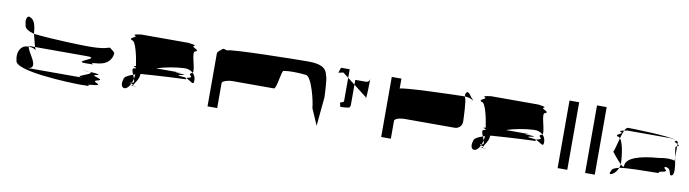

<svg xmlns="http://www.w3.org/2000/svg" viewBox="-30 -1300 5892 1643"><g transform="rotate(10 2915.5 -478.5)"><path d="M101 -291C101 -201 563 -182 687 -182C841 -182 653 -188 800 -200C880 -212 739 -227 818 -244C885 -262 719 -276 800 -288C834 -296 797 -301 735 -304C797 -292 577 -244 687 -244H195C325 -244 172 -394 186 -426C176 -426 164 -425 150 -421C113 -409 84 -360 101 -291ZM125 -604C125 -574 162 -554 209 -541L203 -591C198 -623 186 -664 151 -676C135 -689 108 -664 125 -604ZM186 -426C209 -425 241 -416 249 -404L237 -432H195C190 -432 188 -430 186 -426ZM209 -541 237 -432H687C823 -432 563 -370 687 -370C841 -370 653 -376 800 -388C880 -400 909 -446 914 -494C914 -510 883 -525 870 -538C854 -537 831 -516 687 -516C630 -516 387 -522 209 -541ZM735 -304C727 -306 711 -307 687 -307C659 -307 689 -306 735 -304Z M1030 -293C1012 -242 1032 -208 1063 -220C1078 -226 1092 -243 1103 -266C1092 -269 1085 -272 1107 -276C1111 -287 1115 -299 1118 -312C1114 -322 1110 -333 1105 -344C1062 -329 1030 -312 1030 -293ZM1045 -633C1076 -633 1104 -507 1116 -422C1081 -418 1105 -414 1117 -409C1117 -407 1118 -404 1118 -402C1116 -401 1112 -401 1108 -400C1083 -400 1093 -373 1105 -344C1111 -346 1116 -348 1122 -350C1122 -337 1120 -324 1118 -312C1125 -292 1127 -276 1108 -276H1107C1106 -272 1105 -269 1103 -266C1109 -264 1118 -262 1123 -260C1132 -280 1165 -315 1165 -356C1165 -358 1168 -360 1168 -362C1345 -375 1513 -383 1532 -383C1580 -383 1544 -387 1558 -395C1550 -398 1540 -400 1532 -400C1409 -409 1582 -416 1524 -422C1364 -429 1562 -432 1483 -432H1289C1362 -456 1454 -472 1524 -475C1555 -478 1584 -468 1604 -449C1625 -475 1556 -633 1596 -633C1638 -650 1546 -665 1576 -677C1607 -689 1502 -695 1532 -695H1108C1133 -695 1033 -689 1063 -677C1093 -665 1002 -650 1045 -633ZM1116 -254C1094 -251 1108 -249 1124 -247C1121 -249 1120 -252 1121 -255C1120 -255 1118 -254 1116 -254ZM1121 -255C1131 -257 1129 -258 1123 -260C1122 -258 1121 -257 1121 -255ZM1124 -247C1127 -245 1131 -244 1139 -244C1162 -244 1142 -245 1124 -247ZM1558 -395C1599 -379 1630 -335 1630 -386C1630 -410 1621 -433 1604 -449C1602 -447 1599 -445 1596 -445C1553 -428 1631 -413 1576 -401C1566 -399 1561 -397 1558 -395Z M1779 -188H1863V-406C1863 -421 1908 -438 1954 -438H2312C2336 -438 2350 -607 2368 -600C2414 -608 2475 -608 2559 -600C2613 -600 2665 -372 2665 -330L2727 -187L2751 -437C2751 -454 2744 -612 2732 -624C2720 -692 2667 -716 2559 -716C2471 -716 1884 -707 1863 -689C1846 -689 1831 -704 1819 -692C1807 -680 1779 -665 1779 -648Z M2828 -662C2829 -661 2831 -663 2832 -666C2829 -665 2827 -663 2828 -662ZM2832 -666C2840 -669 2859 -671 2874 -675L2922 -638V-712H2850C2843 -712 2837 -678 2832 -666ZM2890 -412C2896 -406 2894 -381 2902 -381C2911 -381 2969 -384 2976 -390C2982 -396 2985 -404 2985 -412V-589L2922 -638V-434C2922 -425 2884 -418 2890 -412ZM2985 -589 3100 -500C3108 -500 3094 -497 3101 -490C3107 -484 3110 -647 3110 -661C3109 -644 3095 -631 3079 -631H2985ZM3110 -662V-661Z M3288 -188H3372V-344C3372 -360 3412 -375 3460 -375H3893C3928 -375 3956 -403 3956 -438C3956 -454 3950 -627 3937 -640C3935 -645 3934 -650 3933 -654H3915C3886 -654 3372 -640 3372 -622V-710H3288ZM3933 -654C3961 -653 3986 -647 4007 -632C4013 -638 3998 -638 3998 -646C3979 -660 3971 -694 3947 -694C3940 -694 3929 -678 3933 -654Z M4069 -293C4051 -242 4071 -208 4102 -220C4117 -226 4131 -243 4142 -266C4131 -269 4124 -272 4146 -276C4150 -287 4154 -299 4157 -312C4153 -322 4149 -333 4144 -344C4101 -329 4069 -312 4069 -293ZM4084 -633C4115 -633 4143 -507 4155 -422C4120 -418 4144 -414 4156 -409C4156 -407 4157 -404 4157 -402C4155 -401 4151 -401 4147 -400C4122 -400 4132 -373 4144 -344C4150 -346 4155 -348 4161 -350C4161 -337 4159 -324 4157 -312C4164 -292 4166 -276 4147 -276H4146C4145 -272 4144 -269 4142 -266C4148 -264 4157 -262 4162 -260C4171 -280 4204 -315 4204 -356C4204 -358 4207 -360 4207 -362C4384 -375 4552 -383 4571 -383C4619 -383 4583 -387 4597 -395C4589 -398 4579 -400 4571 -400C4448 -409 4621 -416 4563 -422C4403 -429 4601 -432 4522 -432H4328C4401 -456 4493 -472 4563 -475C4594 -478 4623 -468 4643 -449C4664 -475 4595 -633 4635 -633C4677 -650 4585 -665 4615 -677C4646 -689 4541 -695 4571 -695H4147C4172 -695 4072 -689 4102 -677C4132 -665 4041 -650 4084 -633ZM4155 -254C4133 -251 4147 -249 4163 -247C4160 -249 4159 -252 4160 -255C4159 -255 4157 -254 4155 -254ZM4160 -255C4170 -257 4168 -258 4162 -260C4161 -258 4160 -257 4160 -255ZM4163 -247C4166 -245 4170 -244 4178 -244C4201 -244 4181 -245 4163 -247ZM4597 -395C4638 -379 4669 -335 4669 -386C4669 -410 4660 -433 4643 -449C4641 -447 4638 -445 4635 -445C4592 -428 4670 -413 4615 -401C4605 -399 4600 -397 4597 -395Z M4821 -188H4905V-775H4821Z M5060 -188H5144V-775H5060Z M5266 -409C5266 -409 5315 -345 5348 -314V-318C5348 -335 5341 -486 5302 -532C5287 -478 5274 -420 5266 -409ZM5276 -244C5259 -216 5270 -210 5292 -222C5311 -231 5330 -256 5340 -282C5305 -274 5276 -262 5276 -244ZM5276 -545C5285 -545 5295 -540 5302 -532C5310 -559 5317 -584 5326 -603C5309 -600 5289 -595 5294 -589C5343 -577 5253 -562 5276 -545ZM5326 -603C5345 -607 5361 -608 5338 -608H5725C5722 -608 5764 -605 5778 -599C5725 -625 5376 -632 5356 -632C5345 -632 5335 -621 5326 -603ZM5340 -282C5401 -293 5575 -295 5611 -295C5740 -295 5638 -301 5706 -313C5780 -325 5702 -340 5725 -358C5786 -358 5765 -295 5787 -295C5823 -295 5809 -381 5796 -452V-423C5774 -434 5720 -436 5659 -424C5500 -412 5378 -377 5378 -306C5378 -290 5366 -297 5348 -314C5347 -304 5344 -293 5340 -282ZM5769 -589C5764 -583 5783 -576 5796 -569V-580C5796 -587 5791 -592 5782 -597C5785 -595 5782 -592 5769 -589ZM5778 -599C5779 -598 5781 -598 5782 -597C5781 -598 5780 -598 5778 -599ZM5787 -545C5778 -545 5787 -502 5796 -452V-548ZM5796 -548C5816 -556 5809 -562 5796 -569Z"/></g></svg>

Font: bitstorm
Style: maxext
Weight: 400
Version: Version 0.2